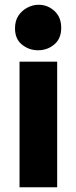

<svg xmlns="http://www.w3.org/2000/svg" viewBox="-20 -786 320 806"><path d="M62 0V-527H220V0ZM140 -575Q102 -575 72.5 -598.5Q43 -622 43 -667Q43 -699 57.5 -720.5Q72 -742 95 -754Q118 -766 142 -766Q180 -766 208.5 -740Q237 -714 237 -669Q237 -624 208 -599.5Q179 -575 140 -575Z"/></svg>

Font: Onest ExtraBold
Style: Regular
Weight: 800
Designer: Dmitri Voloshin, Andrey Kudryavtsev
Foundry: Dmitri Voloshin, Andrey Kudryavtsev
Version: Version 1.000;gftools[0.9.33]